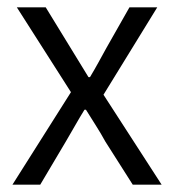

<svg xmlns="http://www.w3.org/2000/svg" viewBox="-20 -505 476 525"><path d="M14 0 174 -253 26 -485H105L173 -374Q185 -354 197.5 -334Q210 -314 222 -294H226Q238 -314 249 -334Q260 -354 271 -374L334 -485H410L263 -246L422 0H343L268 -118Q256 -140 242 -162Q228 -184 215 -205H211Q198 -184 185.5 -162Q173 -140 160 -118L90 0Z"/></svg>

Font: Assistant ExtraLight
Style: Regular
Weight: 400
Version: Version 3.000